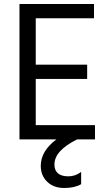

<svg xmlns="http://www.w3.org/2000/svg" viewBox="-20 -694 541 956"><path d="M384 223Q352 242 299.5 242Q247 242 215 211Q183 180 183 132Q183 58 261 0H77V-674H448V-603H158V-372H414V-301H158V-71H453V0H364Q251 56 251 125Q251 154 268.5 169Q286 184 320.5 184Q355 184 384 162Z"/></svg>

Font: Hind Vadodara
Style: Regular
Weight: 400
Designer: Hitesh Malaviya
Foundry: Indian Type Foundry
Version: Version 0.702;PS 1.0;hotconv 1.0.81;makeotf.lib2.5.63406